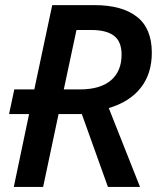

<svg xmlns="http://www.w3.org/2000/svg" viewBox="-20 -734 630 754"><path d="M34.2 0 94.2 -286.1H15.6L36.1 -382.8H114.7L185.1 -713.9H350.6Q459 -713.9 517.6 -668.2Q576.2 -622.6 576.2 -526.9Q576.2 -444.3 532.7 -389.2Q489.3 -334 407.2 -309.6L529.8 0H403.8L301.3 -286.1H210L149.4 0ZM230.5 -382.8H292.5Q374 -382.8 415.8 -418.7Q457.5 -454.6 457.5 -519.5Q457.5 -570.3 428 -593.3Q398.4 -616.2 338.4 -616.2H280.3Z"/></svg>

Font: Open Sans SemiBold
Style: Italic
Weight: 600
Italic angle: -12°
Designer: Monotype Design Team
Foundry: Monotype Imaging Inc.
Version: Version 3.003; ttfautohint (v1.8.4)